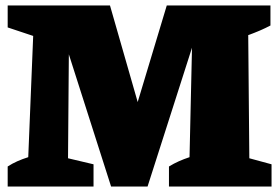

<svg xmlns="http://www.w3.org/2000/svg" viewBox="-20 -680 1016 700"><path d="M889 -103 970 -81V0H596V-73Q614 -84 632 -92Q650 -100 671 -107L680 -506L518 0H385L231 -482L228 -103L321 -81V0H8V-73Q25 -84 43 -92Q61 -100 83 -107L101 -549L8 -580V-660H381L482 -308L588 -660H966V-587Q930 -568 885 -552Z"/></svg>

Font: Piazzolla SC Black
Style: Regular
Weight: 900
Designer: Juan Pablo del Peral
Foundry: Huerta Tipografica
Version: Version 1.330